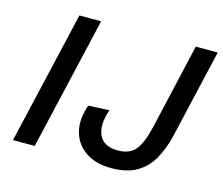

<svg xmlns="http://www.w3.org/2000/svg" viewBox="-96 -787 1069 921"><g transform="rotate(15 438.5 -326.0)"><path d="M298 -660 145 0H37L190 -660ZM526 8Q448 8 397.5 -27Q347 -62 332 -121.5Q317 -181 343 -253L447 -258Q419 -179 442 -130.5Q465 -82 535 -82Q594 -82 623 -118Q652 -154 671 -238L768 -660H877L774 -215Q758 -150 729.5 -99.5Q701 -49 652 -20.5Q603 8 526 8Z"/></g></svg>

Font: Work Sans Medium
Style: Italic
Weight: 500
Italic angle: -13°
Designer: Wei Huang
Foundry: Wei Huang
Version: Version 2.012; ttfautohint (v1.8.3)